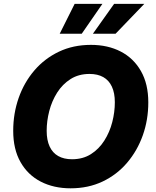

<svg xmlns="http://www.w3.org/2000/svg" viewBox="-20 -971 811 1000"><path d="M347.7 9.8Q259.8 9.8 192.1 -25.1Q124.5 -60.1 86.7 -127Q48.8 -193.8 48.8 -289.6Q48.8 -379.9 77.1 -460.7Q105.5 -541.5 158.7 -603.8Q211.9 -666 286.6 -701.7Q361.3 -737.3 453.6 -737.3Q541.5 -737.3 608.6 -702.6Q675.8 -668 714.1 -600.8Q752.4 -533.7 752.4 -437.5Q752.4 -347.2 723.9 -266.6Q695.3 -186 642.1 -123.5Q588.9 -61 514.4 -25.6Q439.9 9.8 347.7 9.8ZM355 -141.6Q411.6 -141.6 453.6 -168.2Q495.6 -194.8 523.4 -238.8Q551.3 -282.7 564.7 -335Q578.1 -387.2 578.1 -438.5Q578.1 -486.8 562.7 -519.8Q547.4 -552.7 518.1 -569.3Q488.8 -585.9 446.3 -585.9Q389.6 -585.9 347.7 -559.3Q305.7 -532.7 277.8 -488.8Q250 -444.8 236.6 -392.8Q223.1 -340.8 223.1 -289.6Q223.1 -241.2 238.5 -208Q253.9 -174.8 283.4 -158.2Q313 -141.6 355 -141.6ZM405.8 -795.4H291L368.7 -950.7H513.2ZM582 -795.4H463.9L574.2 -950.7H731.4Z"/></svg>

Font: Inter 16pt ExtraBold
Style: Italic
Weight: 800
Italic angle: -9.3988°
Version: Version 4.001;git-66647c0bb